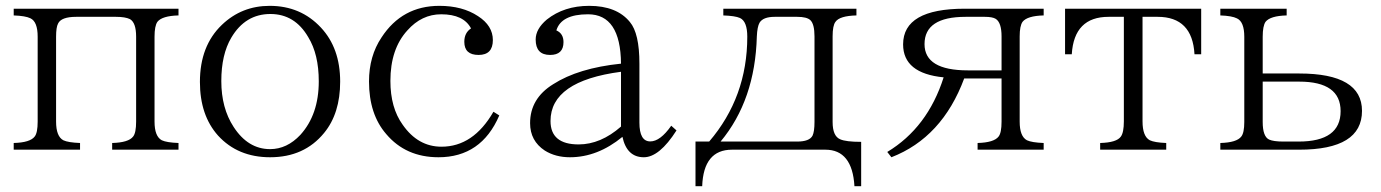

<svg xmlns="http://www.w3.org/2000/svg" viewBox="-20 -522 4724 657"><path d="M26.9 -492.2H590.8V-469.2Q534.7 -467.8 518.6 -447.3Q508.8 -433.1 508.8 -396.5V-106Q508.8 -55.2 533.7 -42Q550.3 -34.2 590.8 -32.7V-9.8H363.8V-32.7Q419.9 -34.2 435.5 -54.7Q445.8 -67.4 445.8 -106V-396.5Q445.8 -444.3 424.8 -456.5Q408.7 -464.4 377 -464.4H240.7Q189.5 -464.4 178.7 -441.4Q171.9 -428.7 171.9 -396.5V-106Q171.9 -55.2 196.8 -42Q213.4 -34.2 253.9 -32.7V-9.8H26.9V-32.7Q83 -34.2 98.6 -54.7Q108.9 -67.4 108.9 -106V-396.5Q108.9 -447.8 84 -459.5Q66.9 -467.8 26.9 -469.2Z M902.8 -502Q1008.8 -502 1078.1 -427.7Q1144 -357.4 1144 -242.7Q1144 -133.8 1088.9 -66.9Q1021 16.1 904.3 16.1Q793.9 16.1 726.1 -58.1Q664.1 -127.4 664.1 -241.7Q664.1 -365.2 739.3 -437Q807.1 -502 902.8 -502ZM905.3 -474.1Q819.3 -474.1 771.5 -393.1Q737.3 -335.4 737.3 -244.6Q737.3 -152.3 779.3 -87.9Q828.6 -11.7 904.3 -11.7Q961.9 -11.7 1007.8 -60.5Q1070.8 -129.9 1070.8 -243.7Q1070.8 -336.4 1034.7 -395Q988.8 -474.1 905.3 -474.1Z M1688.5 -127Q1627 16.1 1480.5 16.1Q1368.7 16.1 1301.8 -63Q1242.7 -130.9 1242.7 -243.2Q1242.7 -330.1 1285.6 -394Q1356 -502 1483.4 -502Q1562.5 -502 1615.7 -466.8Q1666.5 -434.1 1666.5 -384.8Q1666.5 -334 1617.7 -334Q1568.8 -334 1568.8 -378.9Q1568.8 -409.7 1591.8 -424.8Q1566.4 -473.1 1489.7 -473.1Q1422.9 -473.1 1374 -418Q1315.9 -354.5 1315.9 -245.1Q1315.9 -153.3 1357.9 -95.2Q1410.2 -20 1490.7 -20Q1599.6 -20 1668.5 -139.6Z M2294.9 -75.7Q2236.3 16.1 2183.1 16.1Q2125 16.1 2109.9 -53.7Q2024.9 16.1 1930.2 16.1Q1880.9 16.1 1844.2 -6.8Q1793.9 -40 1793.9 -100.6Q1793.9 -185.1 1873 -233.9Q1959 -289.1 2105 -304.2Q2103.5 -473.1 1992.2 -473.1Q1900.4 -473.1 1883.8 -418Q1908.2 -407.2 1908.2 -377.9Q1908.2 -334 1862.3 -334Q1813 -334 1813 -386.7Q1813 -422.9 1851.1 -455.1Q1910.2 -502 1996.1 -502Q2090.3 -502 2135.3 -446.8Q2168 -408.2 2168 -304.2V-102.5Q2168 -38.1 2205.1 -38.1Q2239.3 -38.1 2276.9 -91.8ZM2105 -276.4Q1863.8 -244.6 1863.8 -107.9Q1863.8 -27.8 1960 -27.8Q2035.2 -27.8 2105 -88.9Z M2455.1 -492.2H2910.6V-469.2Q2853 -467.8 2838.9 -447.3Q2829.1 -434.6 2829.1 -397.5V-104.5Q2829.1 -56.2 2855 -45.4Q2874.5 -36.6 2926.8 -36.6V115.2H2903.8Q2896.5 -9.8 2804.2 -9.8H2484.9Q2387.2 -9.8 2382.8 115.2H2359.9V-37.6H2406.7Q2537.1 -189.9 2537.1 -396.5Q2537.1 -448.7 2512.2 -460.4Q2495.6 -467.8 2455.1 -469.2ZM2445.8 -37.6H2708Q2749.5 -37.6 2760.3 -57.6Q2767.1 -71.8 2767.1 -104.5V-397.5Q2767.1 -439.5 2752.9 -453.1Q2740.7 -464.4 2708 -464.4H2630.9Q2591.3 -464.4 2579.1 -444.3Q2571.3 -430.7 2569.8 -397.5Q2564 -179.7 2445.8 -37.6Z M3407.2 -253.4H3279.3Q3204.1 -51.3 3030.3 16.1L3016.1 -2Q3154.3 -85.4 3209 -257.3Q3070.3 -271 3070.3 -370.1Q3070.3 -492.2 3281.2 -492.2H3551.3V-469.2Q3495.1 -467.8 3479 -447.3Q3469.2 -433.1 3469.2 -397.5V-106Q3469.2 -55.2 3494.1 -42Q3510.7 -34.2 3551.3 -32.7V-9.8H3325.2V-32.7Q3381.3 -34.2 3397 -54.7Q3407.2 -67.4 3407.2 -106ZM3407.2 -281.2V-397.5Q3407.2 -444.8 3387.2 -457.5Q3376 -464.4 3350.1 -464.4H3284.2Q3143.6 -464.4 3143.6 -371.1Q3143.6 -281.2 3292 -281.2Z M3624.5 -492.2H4090.3V-336.4H4067.4Q4060.1 -464.4 3941.4 -464.4H3889.6V-106.9Q3889.6 -55.2 3914.6 -42Q3931.2 -34.2 3970.7 -32.7V-9.8H3744.6V-32.7Q3801.3 -34.2 3815.4 -54.7Q3825.7 -68.8 3825.7 -106.9V-464.4H3773.4Q3655.3 -464.4 3647.5 -336.4H3624.5Z M4155.8 -492.2H4382.8V-469.2Q4326.7 -467.8 4310.5 -447.3Q4300.8 -433.1 4300.8 -396V-270.5H4425.8Q4640.6 -270.5 4640.6 -142.6Q4640.6 -9.8 4425.8 -9.8H4155.8V-32.7Q4211.9 -34.2 4227.5 -54.7Q4237.8 -67.4 4237.8 -104.5V-396Q4237.8 -447.3 4212.9 -459Q4195.8 -467.8 4155.8 -469.2ZM4300.8 -242.7V-104.5Q4300.8 -54.7 4322.8 -44.4Q4337.9 -37.6 4371.6 -37.6H4423.8Q4567.4 -37.6 4567.4 -141.6Q4567.4 -242.7 4425.8 -242.7Z"/></svg>

Font: I.MingCP
Style: Regular
Weight: 400
Designer: I.Font Project
Version: Version 8.000; Sep 06, 2022